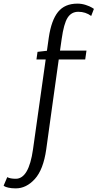

<svg xmlns="http://www.w3.org/2000/svg" viewBox="-92 -779 538 1059"><path d="M160 -451H109L115 -493L167 -499V-500L177 -571Q191 -667 228 -713Q265 -759 335 -759Q359 -759 381.5 -751.5Q404 -744 415 -737L426 -730L411 -691Q380 -714 340 -714Q302 -714 281 -681.5Q260 -649 248 -563L239 -500H385L378 -451H232L199 -215L163 45Q147 157 100 208.5Q53 260 -5 260Q-29 260 -46 256Q-63 252 -68 248L-72 245L-52 198Q-36 207 -5 207Q67 207 90 45Z"/></svg>

Font: Arsenal
Style: Italic
Weight: 400
Italic angle: -9.10001°
Designer: Andrij Shevchenko
Foundry: Stairsfor
Version: Version 2.001;PS 002.001;hotconv 1.0.88;makeotf.lib2.5.64775